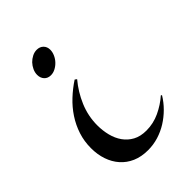

<svg xmlns="http://www.w3.org/2000/svg" viewBox="-143 -484 560 560"><g transform="rotate(-45 137.5 -203.5)"><path d="M138.7 -394Q138.7 -384.3 134.3 -374.5Q129.9 -364.7 122.8 -357.2Q115.7 -349.6 106.4 -344.7Q97.2 -339.8 87.4 -339.8Q74.7 -339.8 67.1 -348.1Q59.6 -356.4 59.6 -369.1Q59.6 -378.9 64 -388.4Q68.4 -397.9 75.4 -405.3Q82.5 -412.6 91.6 -417.2Q100.6 -421.9 110.4 -421.9Q123 -421.9 130.9 -414.1Q138.7 -406.2 138.7 -394ZM275.4 -69.8Q264.2 -51.3 248.8 -35.9Q233.4 -20.5 215.1 -9Q196.8 2.4 176 8.8Q155.3 15.1 133.3 15.1Q106 15.1 84.7 5.9Q63.5 -3.4 49.1 -19.8Q34.7 -36.1 27.1 -58.3Q19.5 -80.6 19.5 -106.9Q19.5 -135.3 27.8 -160.6Q36.1 -186 50.8 -208.3Q65.4 -230.5 85.2 -249Q105 -267.6 127.4 -282.2L133.3 -277.8Q109.4 -249.5 94.5 -214.4Q79.6 -179.2 79.6 -141.1Q79.6 -119.1 84.7 -98.9Q89.8 -78.6 100.8 -63Q111.8 -47.4 128.9 -38.1Q146 -28.8 170.4 -28.8Q199.2 -28.8 225.3 -41Q251.5 -53.2 272.5 -71.8Z"/></g></svg>

Font: Montez
Style: Regular
Weight: 400
Designer: Astigmatic (AOETI)
Foundry: Astigmatic (AOETI)
Version: Version 1.001